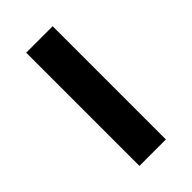

<svg xmlns="http://www.w3.org/2000/svg" viewBox="-164 -540 589 589"><g transform="rotate(-45 131.0 -245.5)"><path d="M73.2 0V-491.2H188V0Z"/></g></svg>

Font: Toshiba Sans Medium
Style: Regular
Weight: 500
Designer: Paul D. Hunt
Foundry: Toshiba Corporation
Version: Version 2.020;PS 2.0;hotconv 1.0.86;makeotf.lib2.5.63406